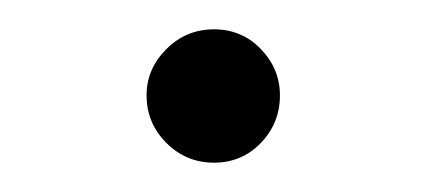

<svg xmlns="http://www.w3.org/2000/svg" viewBox="-20 -325 291 131"><path d="M126 -214Q107 -214 93.5 -227.5Q80 -241 80 -260Q80 -278 93.5 -291.5Q107 -305 126 -305Q145 -305 158 -291.5Q171 -278 171 -260Q171 -241 158 -227.5Q145 -214 126 -214Z"/></svg>

Font: Arima Light
Style: Regular
Weight: 300
Designer: Joana Correia and Natanael Gama
Foundry: NDISCOVER
Version: Version 1.101;gftools[0.9.23]